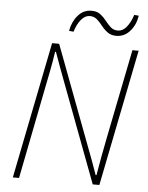

<svg xmlns="http://www.w3.org/2000/svg" viewBox="-57 -878 714 924"><g transform="rotate(5 300.0 -416.0)"><path d="M40 0 172 -660H206L386 -182Q394 -161 402.5 -138.5Q411 -116 419.5 -92.5Q428 -69 436 -46H440Q448 -94 456.5 -139.5Q465 -185 474 -230L560 -660H590L458 0H426L244 -484Q232 -516 219 -551Q206 -586 194 -620H190Q183 -572 174 -526.5Q165 -481 156 -436L70 0ZM476 -722Q451 -722 434 -734.5Q417 -747 404 -764Q391 -781 376.5 -793.5Q362 -806 342 -806Q319 -806 300 -783.5Q281 -761 270 -724L248 -726Q256 -771 282.5 -801.5Q309 -832 348 -832Q374 -832 390.5 -819.5Q407 -807 420 -790Q433 -773 447 -760.5Q461 -748 482 -748Q505 -748 523.5 -770.5Q542 -793 554 -830L576 -828Q569 -783 542 -752.5Q515 -722 476 -722Z"/></g></svg>

Font: Source Sans Variable
Style: Italic
Weight: 200
Italic angle: -11°
Designer: Paul D. Hunt
Foundry: Adobe Systems Incorporated
Version: Version 3.006;hotconv 1.0.111;makeotfexe 2.5.65597